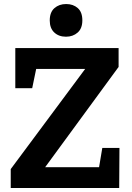

<svg xmlns="http://www.w3.org/2000/svg" viewBox="-20 -946 663 966"><path d="M34 0V-95.3L421 -616L436 -599.3H132.3L165.3 -615L142 -502.3H57V-704H576.7V-609.3L191 -82.7L186 -104.7H505L475 -84.3L494.7 -201.7H581L579.7 0ZM312 -761.3Q275.7 -761.3 253 -782.7Q230.3 -804 230.3 -843Q230.3 -884.3 253.8 -905Q277.3 -925.7 313 -925.7Q348.3 -925.7 371.3 -905.3Q394.3 -885 394.3 -843.7Q394.3 -803 370.7 -782.2Q347 -761.3 312 -761.3Z"/></svg>

Font: Bitter Thin
Style: Regular
Weight: 100
Designer: Sol Matas, and Bitter project Authors
Foundry: Sol Matas
Version: Version 2.002